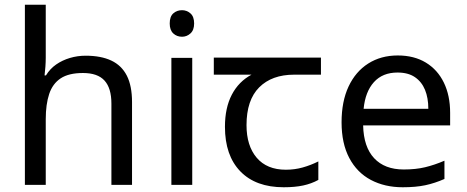

<svg xmlns="http://www.w3.org/2000/svg" viewBox="-20 -780 1970 810"><path d="M173 -537Q173 -518 171.5 -498Q170 -478 168 -462H174Q191 -490 217 -508Q243 -526 275 -535.5Q307 -545 341 -545Q406 -545 449.5 -524.5Q493 -504 515 -461Q537 -418 537 -349V0H450V-343Q450 -408 421 -440Q392 -472 330 -472Q270 -472 236 -449.5Q202 -427 187.5 -383.5Q173 -340 173 -277V0H85V-760H173Z M791 -536V0H703V-536ZM748 -737Q768 -737 783.5 -723.5Q799 -710 799 -681Q799 -653 783.5 -639Q768 -625 748 -625Q726 -625 711 -639Q696 -653 696 -681Q696 -710 711 -723.5Q726 -737 748 -737Z M1177 10Q1059 10 994 -57Q929 -124 929 -245Q929 -325 958 -380.5Q987 -436 1041 -465H882V-537H1334V-465H1221Q1127 -465 1073.5 -411.5Q1020 -358 1020 -252Q1020 -165 1063 -114.5Q1106 -64 1186 -64Q1223 -64 1257 -73.5Q1291 -83 1323 -99V-21Q1294 -5 1259 2.5Q1224 10 1177 10Z M1658 -546Q1727 -546 1776.5 -516Q1826 -486 1852.5 -431.5Q1879 -377 1879 -304V-251H1512Q1514 -160 1558.5 -112.5Q1603 -65 1683 -65Q1734 -65 1773.5 -74.5Q1813 -84 1855 -102V-25Q1814 -7 1774 1.5Q1734 10 1679 10Q1603 10 1544.5 -21Q1486 -52 1453.5 -113.5Q1421 -175 1421 -264Q1421 -352 1450.5 -415Q1480 -478 1533.5 -512Q1587 -546 1658 -546ZM1657 -474Q1594 -474 1557.5 -433.5Q1521 -393 1514 -321H1787Q1787 -367 1773 -401Q1759 -435 1730.5 -454.5Q1702 -474 1657 -474Z"/></svg>

Font: utelugu15
Style: Book
Weight: 400
Designer: Jelle Bosma - Monotype Design Team
Foundry: Monotype Imaging Inc.
Version: Version 2.003